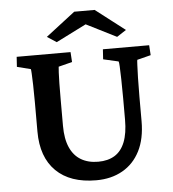

<svg xmlns="http://www.w3.org/2000/svg" viewBox="-54 -801 776 860"><g transform="rotate(-5 334.5 -371.5)"><path d="M37.1 -573.2H279.3L282.2 -528.3L220.7 -512.7Q219.7 -504.9 218.8 -486.3Q217.8 -467.8 217.3 -438Q216.8 -408.2 216.8 -364.3V-247.1Q216.8 -188.5 233.9 -149.9Q251 -111.3 283.2 -92.3Q315.4 -73.2 360.4 -73.2Q404.3 -73.2 434.6 -91.8Q464.8 -110.4 480.5 -149.9Q496.1 -189.5 496.1 -250V-346.7Q496.1 -396.5 495.1 -432.6Q494.1 -468.8 493.2 -489.3Q492.2 -509.8 490.2 -512.7L421.9 -528.3L424.8 -573.2H632.8L635.7 -528.3L574.2 -512.7Q573.2 -509.8 572.3 -489.3Q571.3 -468.8 570.3 -432.6Q569.3 -396.5 569.3 -346.7V-237.3Q569.3 -158.2 541.5 -103.5Q513.7 -48.8 462.9 -20Q412.1 8.8 344.7 8.8Q227.5 8.8 164.1 -53.7Q100.6 -116.2 100.6 -231.4V-364.3Q100.6 -409.2 99.6 -441.4Q98.6 -473.6 97.7 -491.7Q96.7 -509.8 95.7 -512.7L34.2 -528.3ZM535.2 -650.4 493.2 -623 326.2 -707H388.7L221.7 -623L179.7 -650.4L311.5 -752H403.3Z"/></g></svg>

Font: Crimson Pro SemiBold
Style: Regular
Weight: 600
Designer: Jacques Le Bailly
Foundry: Baron von Fonthausen
Version: Version 1.003